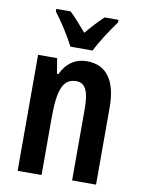

<svg xmlns="http://www.w3.org/2000/svg" viewBox="-86 -825 656 885"><g transform="rotate(10 242.0 -383.0)"><path d="M199 -606H303C324 -649 367 -715 396 -754V-766H331C302 -738 282 -717 251 -680C222 -713 195 -745 172 -766H105V-754C137 -713 179 -647 199 -606ZM287 -553C233 -553 191 -525 167 -472H160L148 -543H59V0H171V-269C171 -402 193 -454 254 -454C299 -454 314 -413 314 -333V0H426V-362C426 -488 377 -553 287 -553Z"/></g></svg>

Font: Noto Sans Georgian ExtraCondensed SemiBold
Style: Regular
Weight: 600
Width: 2
Designer: Monotype Design Team, Akaki Razmadze
Foundry: Google LLC
Version: Version 2.005